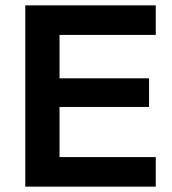

<svg xmlns="http://www.w3.org/2000/svg" viewBox="-20 -695 642 715"><path d="M560 0H74.2V-675H560V-565H201.7V-403.3H535V-296.7H201.7V-110H560Z"/></svg>

Font: Funnel Display Light SemiBold
Style: Regular
Weight: 600
Version: Version 1.000